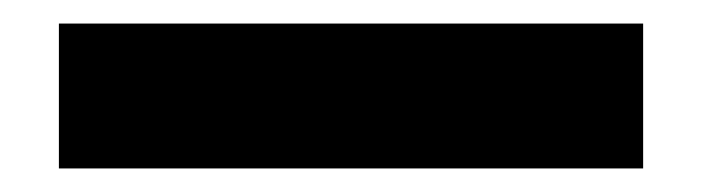

<svg xmlns="http://www.w3.org/2000/svg" viewBox="-20 47 596 163"><path d="M526 190V67H30V190Z"/></svg>

Font: IBM Plex Sans Thai Looped
Style: Bold
Weight: 700
Designer: Mike Abbink, Paul van der Laan, Pieter van Rosmalen, Ben Mitchell, Mark Frömberg
Foundry: Bold Monday
Version: Version 1.1